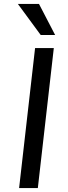

<svg xmlns="http://www.w3.org/2000/svg" viewBox="-20 -961 349 981"><path d="M173.3 0H77.6L159.2 -715.3H254.9ZM188 -782.2 71.3 -940.9H179.2L261.7 -782.2Z"/></svg>

Font: Proza Libre
Style: Italic
Weight: 400
Designer: Jasper de Waard
Foundry: Jasper de Waard
Version: Version 1.000; ttfautohint (v1.4.1.8-43bc)